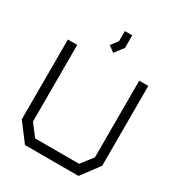

<svg xmlns="http://www.w3.org/2000/svg" viewBox="-213 -1057 1101 1191"><g transform="rotate(30 338.0 -461.0)"><path d="M530 0H147L50 -128V-700H117V-151L181 -67H496L561 -151V-700H626V-128ZM292 -800 330 -850V-922H383V-832L335 -769Z"/></g></svg>

Font: Turret Road Medium
Style: Regular
Weight: 500
Designer: Noponies
Foundry: Noponies
Version: Version 1.001; ttfautohint (v1.8)